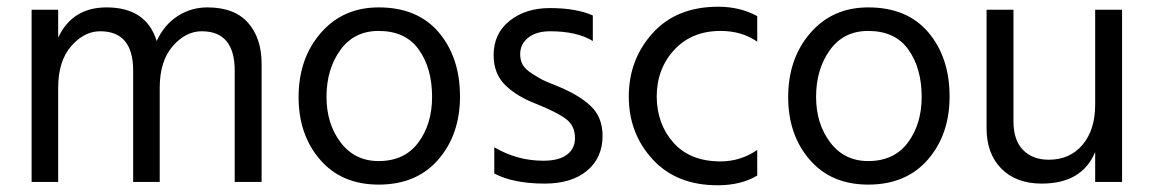

<svg xmlns="http://www.w3.org/2000/svg" viewBox="-20 -538 3431 571"><path d="M758 3H678V-328Q678 -445 580 -445Q532 -445 493.5 -400.5Q455 -356 455 -277V3H376V-328Q376 -445 278 -445Q230 -445 191.5 -400.5Q153 -356 153 -277V3H74V-509H153V-426Q195 -516 297 -516Q415 -516 446 -416Q468 -464 508 -490Q548 -516 597 -516Q677 -516 717.5 -470.5Q758 -425 758 -348Z M1348 -251Q1348 -138 1283.5 -63.5Q1219 11 1106 11Q996 11 932 -63Q868 -137 868 -249Q868 -364 934 -440Q1000 -516 1106 -516Q1222 -516 1285 -441.5Q1348 -367 1348 -251ZM951 -250Q951 -170 993 -114.5Q1035 -59 1106 -59Q1183 -59 1224 -114Q1265 -169 1265 -250Q1265 -335 1225.5 -390.5Q1186 -446 1106 -446Q1033 -446 992 -389Q951 -332 951 -250Z M1772 -134Q1772 -69 1726 -30.5Q1680 8 1600 8Q1507 8 1450 -22V-100Q1518 -60 1596 -60Q1642 -60 1666 -78Q1690 -96 1690 -127Q1690 -164 1663.5 -184Q1637 -204 1575 -229Q1517 -251 1482.5 -285Q1448 -319 1448 -374Q1448 -438 1495.5 -476Q1543 -514 1615 -514Q1694 -514 1743 -492V-416Q1696 -445 1616 -445Q1575 -445 1551 -426Q1527 -407 1527 -377Q1527 -359 1534.5 -345.5Q1542 -332 1562.5 -319Q1583 -306 1592.5 -301Q1602 -296 1635 -283Q1700 -257 1736 -223.5Q1772 -190 1772 -134Z M2232 -16Q2184 13 2114 13Q1992 13 1921 -64Q1850 -141 1850 -251Q1850 -361 1921 -439.5Q1992 -518 2116 -518Q2181 -518 2232 -490V-414Q2186 -446 2123 -446Q2037 -446 1985 -389.5Q1933 -333 1933 -250Q1934 -168 1983.5 -113Q2033 -58 2123 -58Q2182 -58 2232 -92Z M2804 -251Q2804 -138 2739.5 -63.5Q2675 11 2562 11Q2452 11 2388 -63Q2324 -137 2324 -249Q2324 -364 2390 -440Q2456 -516 2562 -516Q2678 -516 2741 -441.5Q2804 -367 2804 -251ZM2407 -250Q2407 -170 2449 -114.5Q2491 -59 2562 -59Q2639 -59 2680 -114Q2721 -169 2721 -250Q2721 -335 2681.5 -390.5Q2642 -446 2562 -446Q2489 -446 2448 -389Q2407 -332 2407 -250Z M3317 3H3237V-86Q3198 8 3078 8Q3002 8 2958 -36.5Q2914 -81 2914 -157V-509H2994V-177Q2994 -121 3022.5 -92Q3051 -63 3099 -63Q3162 -63 3199.5 -107.5Q3237 -152 3237 -227V-509H3317Z"/></svg>

Font: Hind Siliguri Fixed
Style: Regular
Weight: 400
Designer: Jyotish Sonowal
Foundry: Indian Type Foundry
Version: Version 1.001;October 28, 2021;FontCreator 12.0.0.2565 64-bi